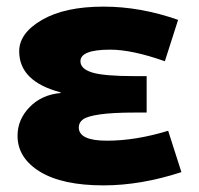

<svg xmlns="http://www.w3.org/2000/svg" viewBox="-20 -550 601 580"><path d="M163 -271Q38 -304 38 -395Q38 -450 107 -490Q176 -530 293 -530Q404 -530 518 -490L478 -365Q379 -400 313 -400Q223 -400 223 -365Q223 -342 258.5 -331Q294 -320 388 -320H423V-210H388Q321 -210 282.5 -204.5Q244 -199 231 -189.5Q218 -180 218 -165Q218 -125 303 -125Q390 -125 488 -155L528 -30Q405 10 293 10Q168 10 100.5 -31.5Q33 -73 33 -140Q33 -189 69.5 -226.5Q106 -264 163 -269Z"/></svg>

Font: Mplus 1p Black
Style: Regular
Weight: 900
Version: Version 1.061